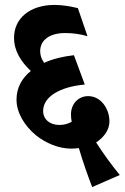

<svg xmlns="http://www.w3.org/2000/svg" viewBox="-20 -653 506 779"><path d="M354 106 466 57C433 17 399 -30 370 -75C398 -94 424 -122 424 -161C424 -212 389 -263 338 -263C297 -263 268 -231 268 -189C268 -178 269 -168 271 -159C257 -151 240 -146 221 -146C182 -146 155 -169 155 -203C155 -261 224 -301 324 -310L280 -429C235 -424 194 -414 159 -398C149 -412 143 -428 143 -445C143 -492 183 -519 245 -519C276 -519 310 -514 335 -506L296 -620C264 -628 231 -633 201 -633C102 -633 37 -579 37 -500C37 -446 65 -403 105 -365C69 -336 47 -297 47 -249C47 -196 79 -143 126 -104C166 -72 218 -50 269 -50C278 -50 289 -51 300 -52C315 0 337 62 354 106Z"/></svg>

Font: Noto Serif Devanagari ExtraCondensed Black
Style: Regular
Weight: 900
Width: 2
Designer: Universal Thirst, Indian Type Foundry and the Monotype Design Team
Foundry: Monotype Imaging Inc.
Version: Version 2.004